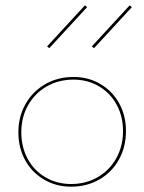

<svg xmlns="http://www.w3.org/2000/svg" viewBox="-20 -698 542 721"><path d="M157 -524 299 -678 307 -671 165 -517ZM325 -524 467 -678 475 -671 333 -517ZM49 -201Q49 -260 76 -307.5Q103 -355 150 -382Q197 -409 256 -409Q312 -409 357 -382.5Q402 -356 427.5 -310Q453 -264 453 -206Q453 -146 426.5 -98.5Q400 -51 353 -24Q306 3 247 3Q191 3 145.5 -23.5Q100 -50 74.5 -96.5Q49 -143 49 -201ZM442 -206Q442 -261 418 -305Q394 -349 351.5 -374Q309 -399 256 -399Q200 -399 155.5 -373.5Q111 -348 85.5 -303Q60 -258 60 -201Q60 -146 84 -101.5Q108 -57 151 -32Q194 -7 247 -7Q303 -7 347.5 -33Q392 -59 417 -104.5Q442 -150 442 -206Z"/></svg>

Font: Ysabeau Infant Hairline
Style: Regular
Weight: 100
Designer: Christian Thalmann (Catharsis Fonts)
Version: Version 0.003